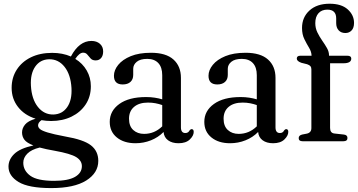

<svg xmlns="http://www.w3.org/2000/svg" viewBox="-20 -740 1875 1006"><path d="M321 -25Q418 -8.5 456.5 21.5Q495 51.5 495 103Q495 166 431.8 205.8Q368.5 245.5 248.5 245.5Q130 245.5 77.2 213.5Q24.5 181.5 24.5 133Q24.5 96 54.5 66.8Q84.5 37.5 155 22Q120 8.5 107.8 -8Q95.5 -24.5 95.5 -46Q95.5 -68 111.2 -87.2Q127 -106.5 166.5 -118Q108 -136.5 74.5 -179.5Q41 -222.5 41 -279.5Q41 -333.5 67.8 -375Q94.5 -416.5 142.2 -439.8Q190 -463 253.5 -463Q307.5 -463 351.5 -444L352 -445Q395 -525.5 459 -525.5Q486.5 -525.5 503.5 -510.5Q520.5 -495.5 520.5 -470.5Q520.5 -449 510 -436.2Q499.5 -423.5 481 -423.5Q464 -423.5 454.8 -433.8Q445.5 -444 437.5 -454Q429.5 -464 415.5 -464Q396 -464 374.5 -431.5Q413 -408 434.5 -370.5Q456 -333 456 -288Q456 -234 429 -193Q402 -152 355 -129Q308 -106 248 -106Q222 -106 197.5 -110.5Q179.5 -98 179.5 -83Q179.5 -72.5 189.5 -63.8Q199.5 -55 229.8 -45.8Q260 -36.5 321 -25ZM236.5 -429.5Q190 -428 164.2 -390.5Q138.5 -353 142 -291Q146 -220.5 178.5 -179.8Q211 -139 260 -140Q306.5 -141.5 332.2 -178.8Q358 -216 354.5 -279Q350.5 -349 318.2 -389.8Q286 -430.5 236.5 -429.5ZM102 112.5Q102 154 138.8 180.8Q175.5 207.5 263.5 207.5Q337 207.5 373 186.8Q409 166 409 130.5Q409 102 379.8 83.5Q350.5 65 267 50Q220 42 188 33Q144.5 43.5 123.2 65Q102 86.5 102 112.5Z M555 -101.5Q555 -159 605.2 -195.2Q655.5 -231.5 745.5 -231.5Q769.5 -231.5 790.8 -228.2Q812 -225 830 -219.5V-346Q830 -387.5 809.5 -409.5Q789 -431.5 751.5 -431.5Q715 -431.5 696.5 -416.2Q678 -401 678 -379.5V-347.5Q678 -324 663.5 -310.8Q649 -297.5 623 -297.5Q577 -297.5 577 -343Q577 -372.5 599.5 -400.2Q622 -428 665.2 -445.8Q708.5 -463.5 771 -463.5Q849.5 -463.5 888.8 -428.2Q928 -393 928 -332V-73Q928 -43 951 -43Q960 -43 965.2 -47Q970.5 -51 973.5 -57Q979 -63.5 983.5 -63.5Q995 -63.5 995 -49Q995 -29 974.5 -9.2Q954 10.5 915.5 10.5Q881.5 10.5 860.5 -5Q839.5 -20.5 837 -48.5Q809 -20 770.8 -4.8Q732.5 10.5 690 10.5Q629.5 10.5 592.2 -19.8Q555 -50 555 -101.5ZM656 -118Q656 -79 678.2 -58.8Q700.5 -38.5 735 -38.5Q789.5 -38.5 830 -78V-189.5Q813 -195.5 794.8 -199Q776.5 -202.5 755.5 -202.5Q709 -202.5 682.5 -180Q656 -157.5 656 -118Z M1050.5 -101.5Q1050.5 -159 1100.8 -195.2Q1151 -231.5 1241 -231.5Q1265 -231.5 1286.2 -228.2Q1307.5 -225 1325.5 -219.5V-346Q1325.5 -387.5 1305 -409.5Q1284.5 -431.5 1247 -431.5Q1210.5 -431.5 1192 -416.2Q1173.5 -401 1173.5 -379.5V-347.5Q1173.5 -324 1159 -310.8Q1144.5 -297.5 1118.5 -297.5Q1072.5 -297.5 1072.5 -343Q1072.5 -372.5 1095 -400.2Q1117.5 -428 1160.8 -445.8Q1204 -463.5 1266.5 -463.5Q1345 -463.5 1384.2 -428.2Q1423.5 -393 1423.5 -332V-73Q1423.5 -43 1446.5 -43Q1455.5 -43 1460.8 -47Q1466 -51 1469 -57Q1474.5 -63.5 1479 -63.5Q1490.5 -63.5 1490.5 -49Q1490.5 -29 1470 -9.2Q1449.5 10.5 1411 10.5Q1377 10.5 1356 -5Q1335 -20.5 1332.5 -48.5Q1304.5 -20 1266.2 -4.8Q1228 10.5 1185.5 10.5Q1125 10.5 1087.8 -19.8Q1050.5 -50 1050.5 -101.5ZM1151.5 -118Q1151.5 -79 1173.8 -58.8Q1196 -38.5 1230.5 -38.5Q1285 -38.5 1325.5 -78V-189.5Q1308.5 -195.5 1290.2 -199Q1272 -202.5 1251 -202.5Q1204.5 -202.5 1178 -180Q1151.5 -157.5 1151.5 -118Z M1709.5 -69.5Q1709.5 -43 1732 -40.5L1781.5 -35Q1800.5 -33 1800.5 -17Q1800.5 0 1780 0H1565Q1545 0 1545 -16.5Q1545 -30.5 1563 -35L1588.5 -40Q1611.5 -45.5 1611.5 -69V-376.5Q1611.5 -387 1606.8 -393Q1602 -399 1589 -403.5L1559 -411Q1535 -419.5 1535 -433Q1535 -448 1553.5 -448H1612.5Q1612 -469 1599.5 -489.5Q1587 -510 1574.8 -534.8Q1562.5 -559.5 1562.5 -593.5Q1562.5 -649.5 1601.5 -685Q1640.5 -720.5 1707 -720.5Q1769 -720.5 1802 -690.8Q1835 -661 1835 -620Q1835 -594 1822.2 -580.5Q1809.5 -567 1789.5 -567Q1767.5 -567 1754.5 -581Q1741.5 -595 1741.5 -619V-643.5Q1741.5 -689.5 1695 -689.5Q1665.5 -689.5 1648.8 -670.8Q1632 -652 1632 -619Q1632 -592.5 1643 -570Q1654 -547.5 1668.2 -527.2Q1682.5 -507 1693.2 -488Q1704 -469 1704 -449V-448H1800Q1820.5 -448 1820.5 -433Q1820.5 -408.5 1779.5 -408.5H1709.5Z"/></svg>

Font: Fraunces 72pt Soft
Style: Regular
Weight: 400
Version: Version 1.000;[b76b70a41]